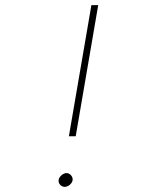

<svg xmlns="http://www.w3.org/2000/svg" viewBox="-20 -731 627 754"><path d="M277.3 -195.8H250.5L338.9 -710.9H365.7ZM210.4 -24.9Q210.9 -29.8 214.1 -34.4Q217.3 -39.1 221.4 -42.7Q225.6 -46.4 230.7 -48.8Q235.8 -51.3 240.7 -51.3Q251.5 -51.3 259 -42.5Q266.6 -33.7 265.1 -22.9Q264.2 -18.1 261.2 -13.4Q258.3 -8.8 253.9 -5.1Q249.5 -1.5 244.1 0.7Q238.8 2.9 233.9 2.9Q223.1 2.4 215.8 -5.9Q208.5 -14.2 210.4 -24.9Z"/></svg>

Font: Roboto Mono Thin
Style: Italic
Weight: 250
Designer: Google
Version: Version 2.000985; 2015; ttfautohint (v1.3)